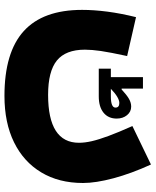

<svg xmlns="http://www.w3.org/2000/svg" viewBox="61 -530 691 853"><g transform="rotate(90 406.5 -103.5)"><path d="M322.8 -250.5V-393.1H373.5V-298.3H377.4Q402.3 -321.3 419.4 -331.1Q436.5 -340.8 453.6 -340.8Q476.6 -340.8 491.7 -322.3Q506.8 -303.7 506.8 -276.4Q506.8 -239.3 480.7 -218Q454.6 -196.8 408.2 -196.8H285.2V-250.5ZM374.5 -250.5H408.2Q458 -250.5 458 -271Q458 -288.1 437.5 -288.1Q413.6 -288.1 374.5 -250.5ZM540 -346.2 710.9 -428.7Q751 -340.8 772 -262.2Q793 -183.6 793 -127Q793 -19.5 745.8 58.8Q698.7 137.2 612.1 179.7Q525.4 222.2 406.2 222.2Q212.9 222.2 118.4 136.7Q23.9 51.3 23.9 -123Q23.9 -174.8 31.7 -235.1Q39.6 -295.4 56.2 -362.3L229 -322.8Q212.4 -246.1 206.5 -205.8Q200.7 -165.5 200.7 -135.3Q200.7 -49.8 248.8 -10.7Q296.9 28.3 401.4 28.3Q614.3 28.3 614.3 -108.9Q614.3 -134.8 607.2 -165.8Q600.1 -196.8 584 -240.2Q567.9 -283.7 540 -346.2Z"/></g></svg>

Font: Estedad-FD Black
Style: Regular
Weight: 900
Designer: Amin Abedi
Version: Version 7.3